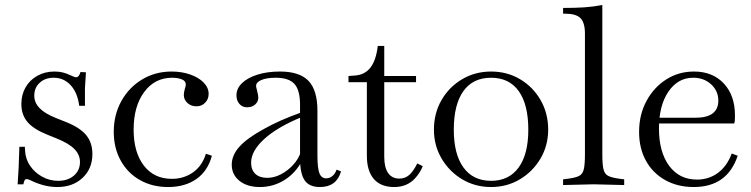

<svg xmlns="http://www.w3.org/2000/svg" viewBox="-20 -742 3025 773"><path d="M211 11Q163 11 114 -11Q104 -16 97.5 -18.5Q91 -21 87 -21Q82 -21 79.5 -17Q77 -13 74 0H51L55 -66L58 -151H80L81 -134Q83 -101 101.5 -74Q120 -47 150 -30.5Q180 -14 214 -14Q253 -14 277.5 -35Q302 -56 302 -90Q302 -119 279.5 -142Q257 -165 207 -185L170 -200Q115 -222 90.5 -251Q66 -280 66 -323Q66 -361 83 -390.5Q100 -420 130.5 -437Q161 -454 199 -454Q217 -454 232 -450.5Q247 -447 266 -438Q280 -431 287 -431Q298 -431 304 -452L326 -451L322 -386V-316H299Q292 -369 264.5 -399Q237 -429 196 -429Q162 -429 140 -409Q118 -389 118 -357Q118 -329 139 -307Q160 -285 205 -267L245 -251Q301 -229 326.5 -198.5Q352 -168 352 -122Q352 -63 312.5 -26Q273 11 211 11Z M657 11Q593 11 543.5 -17Q494 -45 466 -95.5Q438 -146 438 -211Q438 -280 468.5 -335Q499 -390 552 -422Q605 -454 671 -454Q712 -454 746 -442Q780 -430 800 -409.5Q820 -389 820 -364Q820 -343 806 -328.5Q792 -314 771 -314Q749 -314 734.5 -327.5Q720 -341 720 -360Q720 -365 721 -370Q722 -375 724 -384Q726 -390 727 -394Q728 -398 728 -402Q728 -416 712 -422.5Q696 -429 673 -429Q603 -429 560.5 -371.5Q518 -314 518 -220Q518 -129 559 -75.5Q600 -22 672 -22Q720 -22 757 -48Q794 -74 809 -123L833 -115Q817 -54 771 -21.5Q725 11 657 11Z M1268 11Q1225 11 1206.5 -16Q1188 -43 1188 -104V-320Q1188 -379 1165.5 -404Q1143 -429 1090 -429Q1054 -429 1032.5 -420Q1011 -411 1011 -396Q1011 -392 1012.5 -387.5Q1014 -383 1015 -377Q1020 -357 1020 -349Q1020 -333 1007.5 -321.5Q995 -310 975 -310Q956 -310 944 -323.5Q932 -337 932 -358Q932 -386 954.5 -407.5Q977 -429 1016.5 -441.5Q1056 -454 1107 -454Q1186 -454 1222 -416.5Q1258 -379 1258 -296V-116Q1258 -65 1266 -44.5Q1274 -24 1293 -24Q1307 -24 1318.5 -33.5Q1330 -43 1335 -59L1353 -52Q1335 11 1268 11ZM1026 11Q975 11 944 -14Q913 -39 913 -79Q913 -117 944 -151.5Q975 -186 1043 -223Q1073 -240 1110 -256.5Q1147 -273 1192 -289L1193 -270Q1096 -230 1043.5 -182Q991 -134 991 -87Q991 -58 1008 -42Q1025 -26 1056 -26Q1084 -26 1111.5 -40.5Q1139 -55 1160.5 -78.5Q1182 -102 1191 -130L1197 -97Q1172 -47 1126.5 -18Q1081 11 1026 11Z M1567 11Q1513 11 1485 -21.5Q1457 -54 1457 -115V-411H1383V-436L1410 -438Q1449 -441 1471.5 -470Q1494 -499 1501 -557H1527V-111Q1527 -68 1542.5 -45.5Q1558 -23 1588 -23Q1611 -23 1627.5 -37.5Q1644 -52 1660 -84L1682 -73Q1677 -60 1669 -47.5Q1661 -35 1651 -24Q1619 11 1567 11ZM1521 -411V-436H1655V-411Z M1957 11Q1893 11 1841 -20Q1789 -51 1758 -103.5Q1727 -156 1727 -220Q1727 -286 1757.5 -339Q1788 -392 1840.5 -423Q1893 -454 1957 -454Q2022 -454 2074 -423Q2126 -392 2156.5 -339Q2187 -286 2187 -220Q2187 -156 2156 -103.5Q2125 -51 2073 -20Q2021 11 1957 11ZM1957 -14Q2029 -14 2068 -67.5Q2107 -121 2107 -220Q2107 -321 2068.5 -375Q2030 -429 1957 -429Q1884 -429 1845.5 -375Q1807 -321 1807 -220Q1807 -121 1846 -67.5Q1885 -14 1957 -14Z M2247 3V-20L2263 -22Q2296 -26 2311 -33.5Q2326 -41 2330.5 -61Q2335 -81 2335 -121V-606Q2335 -651 2317 -669Q2299 -687 2254 -687H2247V-710Q2297 -710 2333.5 -712.5Q2370 -715 2405 -722V-121Q2405 -81 2409.5 -61Q2414 -41 2429.5 -33.5Q2445 -26 2477 -22L2493 -20V3L2370 0Z M2773 11Q2708 11 2658 -17Q2608 -45 2580.5 -95Q2553 -145 2553 -211Q2553 -280 2582.5 -335Q2612 -390 2662 -422Q2712 -454 2774 -454Q2849 -454 2894 -406Q2939 -358 2939 -277Q2939 -267 2938.5 -258.5Q2938 -250 2936 -245H2629L2631 -268H2780Q2872 -268 2872 -337Q2872 -376 2843 -402.5Q2814 -429 2771 -429Q2709 -429 2671 -373Q2633 -317 2633 -225Q2633 -130 2674 -74.5Q2715 -19 2786 -19Q2834 -19 2870.5 -46Q2907 -73 2926 -124L2950 -115Q2908 11 2773 11Z"/></svg>

Font: Baskervville
Style: Regular
Weight: 400
Designer: Alexis Faudot, Rémi Forte, Morgane Pierson, Rafael Ribas, Tanguy Vanlaeys, Rosalie Wagner, Thomas Huot-Marchand
Foundry: ANRT
Version: Version 1.100